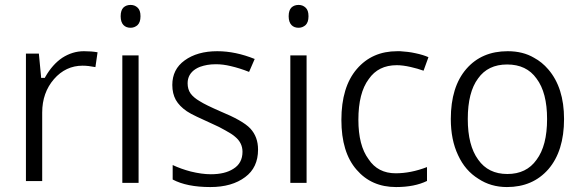

<svg xmlns="http://www.w3.org/2000/svg" viewBox="-20 -754 2379 784"><path d="M234.4 -518.1C207.5 -500 184.1 -473.6 165 -439.9L163.1 -436H158.7H154.8H147.9L147.5 -442.9L138.7 -535.2H85.9V-14.6H152.3V-294.4C152.3 -348.6 168.5 -394 200.2 -430.7C231.9 -467.3 271.5 -485.8 316.9 -485.8C332.5 -485.8 349.6 -483.9 369.6 -480L378.4 -540.5C361.8 -543.5 343.8 -544.9 322.8 -544.9C291 -544.9 261.7 -535.6 234.4 -518.1Z M479.5 -527.8V-7.3H545.9V-527.8ZM513.2 -640.6C524.4 -640.6 533.7 -644.5 542 -651.9C549.3 -659.2 553.7 -670.4 553.7 -687.5C553.7 -704.6 549.8 -715.3 542 -722.7C533.7 -730.5 524.4 -733.9 513.2 -733.9C501.5 -733.9 491.7 -730.5 483.9 -723.1C477.1 -716.3 472.7 -705.1 472.7 -687.5C472.7 -654.8 489.7 -640.6 513.2 -640.6Z M1002.4 -229C981 -252 937.5 -275.4 880.9 -298.8C839.4 -316.9 811.5 -330.6 796.4 -340.3C779.3 -350.1 766.6 -360.8 758.3 -372.1C750 -383.8 746.1 -397.9 746.1 -414.1C746.1 -439 757.3 -458.5 778.8 -472.2C784.2 -475.6 790 -478.5 796.4 -481C815.9 -487.8 835 -491.7 861.8 -491.7C880.9 -491.7 900.9 -489.3 922.9 -483.9C946.3 -478.5 971.2 -470.7 997.1 -460.4L1020 -513.2C967.8 -534.2 917 -544.9 867.2 -544.9C812.5 -544.9 768.1 -532.2 733.9 -507.3C700.2 -482.9 683.6 -449.7 683.6 -407.2C683.6 -383.3 688.5 -363.3 697.8 -346.2C707.5 -329.1 722.7 -313.5 742.7 -299.8C752.9 -293 766.6 -285.6 784.2 -277.3C801.3 -269 820.3 -260.3 842.3 -250.5C865.7 -240.2 885.3 -230.5 900.9 -221.2C918 -211.9 931.2 -203.6 940.4 -195.3C960.4 -178.7 970.2 -158.2 970.2 -134.3C970.2 -103 957.5 -79.6 932.6 -64.5C909.7 -49.8 879.4 -42.5 840.8 -42.5C815.9 -42.5 788.6 -46.4 758.8 -53.7C732.9 -60.5 708 -69.3 685.1 -80.1V-21C723.6 -0.5 774.9 9.8 838.9 9.8C897.9 9.8 945.3 -3.9 981 -30.8C1016.1 -56.6 1033.7 -94.2 1033.7 -143.1C1033.7 -177.7 1023.4 -206.1 1002.4 -229Z M1165.5 -527.8V-7.3H1231.9V-527.8ZM1199.2 -640.6C1210.4 -640.6 1219.7 -644.5 1228 -651.9C1235.4 -659.2 1239.7 -670.4 1239.7 -687.5C1239.7 -704.6 1235.8 -715.3 1228 -722.7C1219.7 -730.5 1210.4 -733.9 1199.2 -733.9C1187.5 -733.9 1177.7 -730.5 1169.9 -723.1C1163.1 -716.3 1158.7 -705.1 1158.7 -687.5C1158.7 -654.8 1175.8 -640.6 1199.2 -640.6Z M1723.6 -71.8C1679.2 -54.7 1636.7 -46.4 1595.7 -46.4C1547.4 -46.4 1510.3 -65.4 1484.9 -104C1457 -141.6 1443.4 -195.3 1443.4 -265.1C1443.4 -337.9 1457.5 -393.6 1485.8 -431.2C1511.7 -468.8 1549.8 -487.8 1600.1 -487.8C1616.2 -487.8 1635.3 -485.4 1656.7 -480.5C1675.8 -476.1 1693.4 -471.2 1709.5 -465.3L1729.5 -520.5C1716.3 -526.4 1698.2 -532.2 1676.8 -536.6C1655.8 -541.5 1634.3 -543.5 1613.8 -544.9H1602.1C1533.2 -544.9 1478.5 -520.5 1437 -472.2C1395 -423.3 1374 -354 1374 -264.2C1374 -176.3 1394.5 -108.4 1436 -61C1476.6 -13.7 1530.3 9.8 1597.2 9.8C1647.5 9.8 1689.5 1.5 1723.6 -15.1Z M2218.8 -470.7C2201.7 -490.7 2182.6 -506.3 2160.6 -518.1C2130.4 -536.1 2094.2 -544.9 2053.2 -544.9C1982.4 -544.9 1926.3 -521 1884.3 -472.7C1841.8 -423.8 1820.8 -355.5 1820.8 -268.1C1820.8 -211.4 1830.6 -162.1 1850.6 -120.1C1870.1 -77.6 1897.9 -45.9 1933.6 -23.9C1967.3 -1.5 2006.3 9.8 2049.8 9.8C2120.6 9.8 2176.8 -14.6 2219.2 -63C2261.7 -112.3 2283.2 -180.7 2283.2 -268.1C2283.2 -353.5 2261.7 -420.9 2218.8 -470.7ZM1932.1 -433.6C1959 -471.7 1998.5 -490.7 2050.8 -490.7C2103.5 -490.7 2143.6 -471.7 2170.9 -433.1C2199.7 -395 2213.9 -339.8 2213.9 -268.1C2213.9 -195.3 2199.7 -140.1 2170.9 -101.6C2143.6 -63 2104 -43.5 2051.8 -43.5C1999.5 -43.5 1960 -63 1932.6 -102.1C1904.3 -140.6 1890.1 -195.8 1890.1 -268.1C1890.1 -341.3 1904.3 -396.5 1932.1 -433.6Z"/></svg>

Font: Sahel Light
Style: Regular
Weight: 300
Foundry: Saber Rastikerdar (saber.rastikerdar@gmail.com)
Version: Version 3.4.0